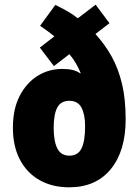

<svg xmlns="http://www.w3.org/2000/svg" viewBox="-20 -789 594 819"><path d="M216 -768Q241 -756 265 -742.5Q289 -729 312 -711L388 -769L447 -690L387 -644Q428 -599 456.5 -547.5Q485 -496 500.5 -431Q516 -366 516 -280Q516 -145 452.5 -67.5Q389 10 275 10Q203 10 149 -20.5Q95 -51 65 -108Q35 -165 35 -244Q35 -324 64 -380Q93 -436 140.5 -465.5Q188 -495 246 -495Q297 -495 322 -476L324 -478Q316 -497 304.5 -517.5Q293 -538 276 -558L210 -507L150 -586L212 -634Q182 -658 151 -679ZM276 -359Q240 -359 224.5 -330.5Q209 -302 209 -243Q209 -187 224.5 -156Q240 -125 276 -125Q313 -125 328 -156.5Q343 -188 343 -250Q343 -301 327.5 -330Q312 -359 276 -359Z"/></svg>

Font: Noto Sans Gurmukhi UI Condensed Black
Style: Regular
Weight: 900
Width: 3
Designer: Jelle Bosma - Monotype Design Team
Foundry: Monotype Imaging Inc.
Version: Version 2.004; ttfautohint (v1.8.4.7-5d5b)